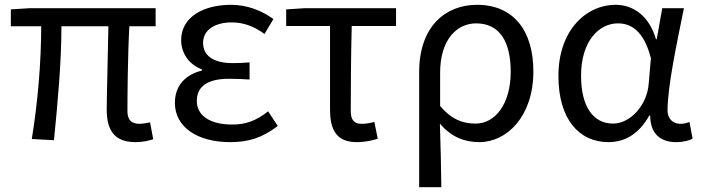

<svg xmlns="http://www.w3.org/2000/svg" viewBox="-20 -577 2911 797"><path d="M542 13C573 13 598 7 616 1L603 -69C583 -65 569 -63 560 -63C526 -63 509 -78 509 -116C509 -169 510 -344 517 -468H626V-543H103L25 -538V-468H151C151 -321 137 -153 112 0L204 5C219 -147 235 -315 235 -468H430C428 -348 423 -179 423 -122C423 -35 456 13 542 13Z M935 13C1011 13 1067 -4 1133 -54L1093 -115C1042 -74 997 -60 944 -60C852 -60 797 -97 797 -158C797 -218 841 -250 931 -250C958 -250 984 -249 1016 -247V-318C989 -316 969 -315 947 -315C860 -315 823 -350 823 -399C823 -455 875 -484 942 -484C992 -484 1036 -467 1078 -436L1115 -498C1065 -534 1005 -557 939 -557C828 -557 732 -509 732 -410C732 -359 762 -310 818 -289V-284C756 -269 706 -227 706 -150C706 -49 800 13 935 13Z M1461 13C1495 13 1526 6 1548 -1L1534 -71C1516 -66 1499 -63 1481 -63C1451 -63 1436 -78 1436 -116C1436 -226 1437 -346 1440 -469H1624V-543H1245L1168 -538V-469H1350V-122C1350 -35 1379 13 1461 13Z M1720 200H1812C1811 103 1809 34 1806 -64C1855 -6 1911 13 1970 13C2084 13 2194 -94 2194 -280C2194 -451 2111 -557 1960 -557C1828 -557 1720 -466 1720 -278ZM1955 -64C1907 -64 1859 -76 1807 -137V-275C1807 -413 1877 -480 1956 -480C2057 -480 2100 -400 2100 -279C2100 -145 2035 -64 1955 -64Z M2506 13C2577 13 2634 -24 2675 -97H2679C2679 -22 2722 13 2786 13C2818 13 2841 6 2855 -1L2842 -71C2831 -66 2817 -63 2805 -63C2775 -63 2751 -82 2751 -119C2751 -218 2790 -400 2819 -543H2729L2706 -414H2703C2673 -517 2603 -557 2536 -557C2410 -557 2298 -448 2298 -262C2298 -83 2383 13 2506 13ZM2525 -64C2441 -64 2392 -136 2392 -263C2392 -406 2466 -480 2545 -480C2596 -480 2652 -453 2682 -335L2673 -232C2667 -140 2596 -64 2525 -64Z"/></svg>

Font: ChiuKong Gothic CL
Style: Regular
Weight: 400
Designer: Ryoko NISHIZUKA 西塚涼子 (kana, bopomofo & ideographs); Paul D. Hunt (Latin, Greek & Cyrillic); Sandoll Communications 산돌커뮤니
Foundry: Adobe
Version: Version 1.300